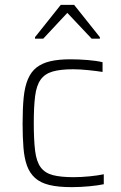

<svg xmlns="http://www.w3.org/2000/svg" viewBox="-20 -762 498 790"><path d="M275 8Q219 8 182.5 -1Q146 -10 124 -30Q102 -50 91 -80.5Q80 -111 76.5 -154.5Q73 -198 73 -254Q73 -317 77.5 -361.5Q82 -406 95 -436.5Q108 -467 130.5 -484.5Q153 -502 187 -510Q221 -518 270 -518Q304 -518 341 -515Q378 -512 402 -506V-466Q377 -470 342.5 -473.5Q308 -477 281 -477Q228 -477 196 -467.5Q164 -458 147 -434Q130 -410 124.5 -366.5Q119 -323 119 -256Q119 -186 124.5 -141.5Q130 -97 147.5 -73.5Q165 -50 197.5 -41.5Q230 -33 283 -33Q314 -33 349 -36.5Q384 -40 407 -45V-4Q384 1 347 4.5Q310 8 275 8ZM124 -603V-609L230 -742H285L391 -609V-603H357L257 -709L158 -603Z"/></svg>

Font: Saira Thin ExtraLight
Style: Regular
Weight: 250
Version: Version 1.101